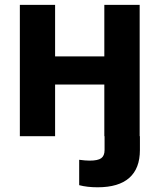

<svg xmlns="http://www.w3.org/2000/svg" viewBox="-20 -566 663 798"><path d="M454.6 -214.8H168V-331.5H454.6ZM209 0H62.5V-545.9H209ZM560.5 0H413.6V-545.9H560.5ZM309.1 203.6V98.1Q335.4 101.6 352.5 101.6Q386.7 101.6 400.6 91.6Q414.6 81.5 414.6 57.6V0H561.5V57.6Q561.5 134.3 517.3 173.3Q473.1 212.4 385.7 212.4Q341.8 212.4 309.1 203.6Z"/></svg>

Font: Inter RS Variable
Style: Regular
Weight: 400
Designer: Rasmus Andersson (customised by Maria Ramos and Noel Pretorius)
Foundry: rsms
Version: Version 3.001;Glyphs 3.2.3 (3260)